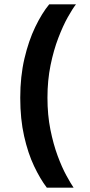

<svg xmlns="http://www.w3.org/2000/svg" viewBox="-20 -732 412 882"><path d="M195 130Q164.5 90 136.5 31Q108.5 -28 90.8 -106.5Q73 -185 73 -283Q73 -380.5 92.2 -462.8Q111.5 -545 142 -608.2Q172.5 -671.5 206 -712H329Q313.5 -692.5 291.5 -653.2Q269.5 -614 248 -558Q226.5 -502 212.2 -432.5Q198 -363 198 -283Q198 -204 211.5 -136.8Q225 -69.5 244.8 -16.2Q264.5 37 284.8 74Q305 111 318 130Z"/></svg>

Font: Undotted
Style: Bold
Weight: 700
Designer: Delve Withrington, Dave Bailey, Thomas Jockin
Foundry: Delve Fonts LLC
Version: Version 4.000